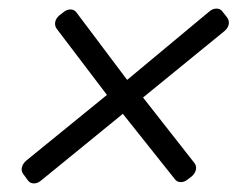

<svg xmlns="http://www.w3.org/2000/svg" viewBox="-20 -524 577 447"><path d="M45 -104 34 -119Q29 -126 31 -134.5Q33 -143 41 -150L229 -303L112 -457Q107 -464 108.5 -472.5Q110 -481 118 -488L127 -495Q135 -502 144 -502Q153 -502 158 -495L276 -338L467 -497Q475 -504 484 -504Q493 -504 498 -497L509 -483Q514 -476 512.5 -467.5Q511 -459 503 -452L313 -297L433 -144Q438 -137 436 -128.5Q434 -120 426 -113L418 -107Q410 -100 401 -100Q392 -100 387 -107L266 -259L76 -104Q68 -97 59 -97Q50 -97 45 -104Z"/></svg>

Font: Rubik Light
Style: Italic
Weight: 300
Italic angle: -12°
Designer: Hubert and Fischer
Foundry: Hubert and Fischer
Version: Version 2.300;gftools[0.9.30]